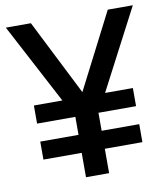

<svg xmlns="http://www.w3.org/2000/svg" viewBox="-79 -763 719 830"><g transform="rotate(-10 280.0 -348.5)"><path d="M231.5 0V-107H63.5V-186H231.5V-265H63.5V-344.5H188.5L2.5 -697H112.5L280 -365L450 -697H560L376 -344.5H498V-265H333V-186H498V-107H333V0Z"/></g></svg>

Font: HK Grotesk Medium
Style: Regular
Weight: 500
Designer: Alfredo Marco Pradil
Foundry: Hanken Design Co.
Version: Version 3.001;FEAKit 1.0